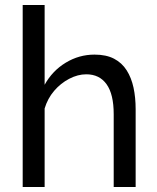

<svg xmlns="http://www.w3.org/2000/svg" viewBox="-20 -750 630 770"><path d="M524 0H436V-292Q436 -372 407.5 -412Q379 -452 326 -452Q292 -452 257.5 -434Q223 -416 197 -385.5Q171 -355 159 -315V0H71V-730H159V-410Q190 -466 243.5 -498.5Q297 -531 359 -531Q406 -531 437.5 -514.5Q469 -498 488 -468Q507 -438 515.5 -398.5Q524 -359 524 -312Z"/></svg>

Font: YasnoRaleway Medium
Style: Regular
Weight: 500
Designer: Matt McInerney, Pablo Impallari, Rodrigo Fuenzalida
Foundry: Matt McInerney, Pablo Impallari, Rodrigo Fuenzalida
Version: Version 4.026